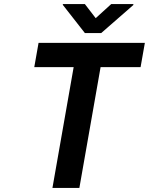

<svg xmlns="http://www.w3.org/2000/svg" viewBox="-20 -921 730 941"><path d="M669 -592 690 -711H169L148 -592H341L237 0H369L473 -592ZM449 -832 396 -901H288V-897L396 -759H476L633 -896L634 -901H525Z"/></svg>

Font: Asimov
Style: NarIt
Weight: 500
Designer: Google
Version: Version 2.000980; 2014